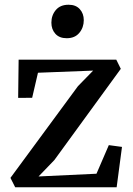

<svg xmlns="http://www.w3.org/2000/svg" viewBox="-20 -789 559 809"><path d="M372.5 -491.5 140 -482.5 115.5 -377 56.5 -376.5 58.5 -537.5H470L489 -499L209 -114.5L142.5 -45.5L386.5 -57L438.5 -177.5L494 -170L471.5 0H44L24 -39.5L308.5 -426ZM260.5 -628Q230 -628 213.2 -646.8Q196.5 -665.5 196.5 -693.5Q196.5 -724.5 215.2 -746.8Q234 -769 268.5 -769H269.5Q299.5 -769 316.2 -750.5Q333 -732 333 -704Q333 -673 314.2 -650.5Q295.5 -628 261.5 -628Z"/></svg>

Font: Merriweather 60pt Medium
Style: Regular
Weight: 500
Version: Version 2.100